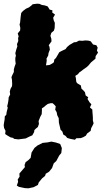

<svg xmlns="http://www.w3.org/2000/svg" viewBox="-26 -733 566 1040"><path d="M73 22 50 19 45 14 31 11 14 1 2 -7 4 -24 -4 -40 -6 -55 -4 -69 -1 -86 0 -103 8 -111 10 -126 16 -149 13 -158 17 -174 20 -192 21 -206 29 -221 27 -237 31 -252 39 -266 40 -277 39 -300 36 -315 42 -329 49 -343V-357L53 -372L59 -388L57 -405V-419L60 -431L57 -445L62 -464L68 -482L66 -494L73 -511L72 -527L75 -536L70 -552L83 -568L84 -582L80 -600L83 -612L86 -643L89 -663L99 -674L115 -686L131 -693L145 -704L151 -710L175 -713L188 -712L201 -706L215 -704L231 -699L235 -694L243 -681L258 -677L257 -665L272 -654L262 -637L265 -623L271 -609L270 -581L266 -567L252 -555L247 -539L252 -523L253 -509L238 -488L242 -479L244 -464L237 -446L235 -432L226 -416L227 -404L225 -391L223 -379L242 -381L257 -389L266 -396L268 -410L277 -419L287 -436L295 -450L306 -456L329 -467L337 -478L351 -490L365 -498L375 -504L387 -505L402 -513L420 -512L437 -514L452 -513L464 -510L468 -506L478 -492L496 -488L503 -475L499 -459L505 -448L492 -429L491 -415L479 -405L468 -396L452 -377L443 -369L427 -358L417 -350L404 -341L396 -331L382 -322L385 -310L387 -291L391 -283L404 -275L412 -270L415 -253L424 -245L434 -234L438 -216L452 -206L448 -197L459 -179L469 -168L461 -151L474 -140L475 -123L476 -112L477 -96V-81L481 -65L475 -52L468 -39L465 -24L446 -10L439 2L425 10L412 15L387 16L380 24L354 19L338 14L329 3L317 -4L312 -20L301 -32V-35L296 -56L293 -69L292 -93L284 -109L281 -125L273 -139L276 -157L269 -165L259 -174H248L233 -170L222 -162L213 -154L201 -146V-134L200 -115L192 -100L183 -77L185 -62L179 -45L169 -37L160 -28L159 -18L149 0L133 7L113 17L97 19ZM128 287 109 286 76 279 65 272 72 252 70 239 80 224 79 207 109 172 107 161 113 145 127 135 140 122 145 93 161 68 177 55 205 41 233 38 252 34 277 39 300 47 309 69 306 96 295 109 279 139 265 152 256 177 240 197 222 208 218 220 202 233 184 255 179 269 156 281Z"/></svg>

Font: Winky Rough ExtraBold
Style: Italic
Weight: 800
Italic angle: -8.97852°
Designer: Simon Atzbach
Foundry: typofactur
Version: Version 1.206; ttfautohint (v1.8.4.7-5d5b)